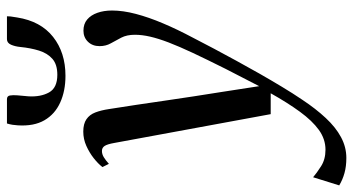

<svg xmlns="http://www.w3.org/2000/svg" viewBox="-307 -537 1040 566"><g transform="rotate(-90 213.0 -254.0)"><path d="M74.5 -437.5Q71 -457.5 65.8 -465.5Q60.5 -473.5 51 -473.5Q41.5 -473.5 32.5 -468Q23.5 -462.5 13 -453L3.5 -472Q13.5 -485 29.8 -497.8Q46 -510.5 66 -519.5Q86 -528.5 108 -528.5Q131 -528.5 144.5 -519.2Q158 -510 164.5 -493Q171 -476 174.5 -452.5Q180.5 -414.5 186.8 -373Q193 -331.5 199.2 -288.5Q205.5 -245.5 212 -202.8Q218.5 -160 225 -120L242 -10L293 -109Q320.5 -164 339.8 -205Q359 -246 370.8 -276.8Q382.5 -307.5 388 -331.5Q393.5 -355.5 393.5 -376.5Q393.5 -400 385 -416.5Q376.5 -433 368.2 -447.5Q360 -462 360 -480.5Q360 -501.5 373 -514.8Q386 -528 405.5 -528Q425.5 -528 438.5 -517Q451.5 -506 458.2 -487Q465 -468 465 -443.5Q465 -411.5 455 -373.5Q445 -335.5 427.2 -293.5Q409.5 -251.5 385 -205.5Q370 -176 352.5 -143.2Q335 -110.5 316.5 -76.5Q298 -42.5 278.8 -8.8Q259.5 25 240.2 57Q221 89 202 117Q175.5 157 148.2 186.2Q121 215.5 91.8 231.2Q62.5 247 30.5 247Q5.5 247 -14.2 241.5Q-34 236 -50.5 226L-26.5 149Q-15 159 5.5 172.2Q26 185.5 54.5 185.5Q86 185.5 113 166Q140 146.5 166.5 110.2Q193 74 221 24H159.5ZM203.5 -753.5Q213 -753.5 214.5 -744.8Q216 -736 215 -723Q214.5 -716 213.5 -706.2Q212.5 -696.5 212 -689.5Q210 -654 223.5 -629.5Q237 -605 275.5 -605Q306 -605 322.5 -619.5Q339 -634 346.8 -658.8Q354.5 -683.5 357.5 -714Q359 -729.5 364.2 -741.5Q369.5 -753.5 380.5 -753.5H448Q448 -749 447.5 -743Q447 -737 444.5 -723.5Q433.5 -654 387.2 -617.5Q341 -581 272.5 -581Q228 -581 193.8 -596.5Q159.5 -612 141.5 -643Q123.5 -674 126.5 -721.5Q127 -729.5 128.2 -737.5Q129.5 -745.5 132 -753.5Z"/></g></svg>

Font: Merriweather 120pt
Style: Italic
Weight: 400
Italic angle: -7.8°
Version: Version 2.101